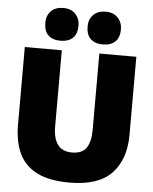

<svg xmlns="http://www.w3.org/2000/svg" viewBox="-62 -1000 851 1065"><g transform="rotate(5 363.5 -467.0)"><path d="M365 14.5Q251 14.5 182.5 -20.8Q114 -56 83.5 -122Q53 -188 53 -279V-713H259V-288Q259 -222.5 284.8 -187.8Q310.5 -153 364.5 -153Q421 -153 444.5 -187.8Q468 -222.5 468 -288.5V-713H674V-278.5Q674 -142 600 -63.8Q526 14.5 365 14.5ZM482.5 -765Q439 -765 414.5 -788Q390 -811 390 -857.5Q390 -897.5 414.8 -922.5Q439.5 -947.5 483.5 -947.5Q526.5 -947.5 551 -921.5Q575.5 -895.5 575.5 -857.5Q575.5 -811 551 -788Q526.5 -765 482.5 -765ZM246.5 -765Q203 -765 178.8 -788Q154.5 -811 154.5 -857.5Q154.5 -897.5 179 -922.5Q203.5 -947.5 247.5 -947.5Q290.5 -947.5 315 -921.5Q339.5 -895.5 339.5 -857.5Q339.5 -811 315 -788Q290.5 -765 246.5 -765Z"/></g></svg>

Font: Heraclito ExtraBold
Style: Regular
Weight: 800
Designer: Kostas Bartsokas (font) & Cristiano Sobral (main changes)
Foundry: Kostas Bartsokas (font) & Cristiano Sobral (main changes)
Version: Version 1.00;July 8, 2020;FontCreator 13.0.0.2655 64-bit